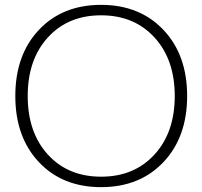

<svg xmlns="http://www.w3.org/2000/svg" viewBox="-20 -760 833 790"><path d="M652.5 -93Q555 10 396 10Q237 10 140 -93Q43 -196 43 -365Q43 -534 140 -637Q237 -740 396 -740Q555 -740 652.5 -637Q750 -534 750 -365Q750 -196 652.5 -93ZM177 -124Q260 -33 396 -33Q532 -33 615.5 -124Q699 -215 699 -365Q699 -515 615.5 -606Q532 -697 396 -697Q260 -697 177 -606Q94 -515 94 -365Q94 -215 177 -124Z"/></svg>

Font: Mplus 1p Light
Style: Regular
Weight: 300
Version: Version 1.061